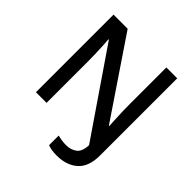

<svg xmlns="http://www.w3.org/2000/svg" viewBox="-236 -883 1249 1249"><g transform="rotate(45 388.0 -259.0)"><path d="M481 196Q454 196 434 192.5Q414 189 399 183V95Q416 99 435.5 102Q455 105 477 105Q520 105 550.5 82.5Q581 60 583 -1L189 -577H185Q187 -555 189 -519.5Q191 -484 192 -445Q193 -406 193 -372V0H95V-714H225L585 -181H588Q587 -204 585 -238Q583 -272 582 -309.5Q581 -347 581 -380V-714H681V-4Q681 99 626.5 147.5Q572 196 481 196Z"/></g></svg>

Font: Noto Sans Bengali Medium
Style: Regular
Weight: 500
Designer: Jelle Bosma - Monotype Design Team
Foundry: Monotype Imaging Inc.
Version: Version 2.003; ttfautohint (v1.8.4.7-5d5b)